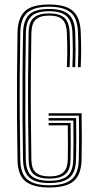

<svg xmlns="http://www.w3.org/2000/svg" viewBox="-20 -826 428 852"><path d="M199 6Q127.8 6 93.2 -21.2Q58.8 -48.5 57.8 -116.2Q56 -216.8 55.4 -308.8Q54.8 -400.8 55.5 -492.1Q56.2 -583.5 57.8 -682.2Q59 -745.5 89.9 -775.8Q120.8 -806 198.2 -806Q270.8 -806 303.2 -777.6Q335.8 -749.2 338.2 -684Q340 -640 340 -606.1Q340 -572.2 338.2 -528.2H326Q327.2 -565.2 327.5 -601Q327.8 -636.8 326 -683.5Q323.8 -746 292.8 -771.1Q261.8 -796.2 198.2 -796.2Q131.2 -796.2 101.1 -769.8Q71 -743.2 70 -681.5Q68.2 -585 67.6 -490.2Q67 -395.5 67.8 -302.2Q68.5 -209 70 -116.5Q71 -54 102.4 -28.9Q133.8 -3.8 199 -3.8Q267.5 -3.8 297.8 -30Q328 -56.2 329.5 -116.5Q330.2 -146.2 330.6 -175.2Q331 -204.2 330.9 -237.5Q330.8 -270.8 330 -312.8H195.8V-323.5H342Q343.2 -256.2 343.1 -210.8Q343 -165.2 342 -116.2Q340.2 -50.8 307.1 -22.4Q274 6 199 6ZM199 -13.8Q138.5 -13.8 111 -37.5Q83.5 -61.2 82.2 -117.2Q80.5 -210.5 80 -301.6Q79.5 -392.8 80 -486.6Q80.5 -580.5 82.5 -681.8Q83.5 -735.2 109.1 -760.8Q134.8 -786.2 198.2 -786.2Q257.8 -786.2 284.6 -762.4Q311.5 -738.5 313.8 -683.2Q315.2 -639.8 315.2 -605.4Q315.2 -571 313.8 -528.2H301.2Q303 -571 303 -605.1Q303 -639.2 301.2 -682Q299.2 -733.2 275 -754.8Q250.8 -776.2 198.2 -776.2Q142.5 -776.2 119.1 -753.5Q95.8 -730.8 94.8 -681.5Q93 -581.5 92.4 -488.8Q91.8 -396 92.4 -304.5Q93 -213 94.5 -116.8Q95.8 -64.5 121.4 -44.1Q147 -23.8 199 -23.8Q253.2 -23.8 278.5 -44.9Q303.8 -66 305 -117Q305.8 -153.5 306 -191.4Q306.2 -229.2 305.5 -291.2H195.8V-302H317.8Q318.5 -251.8 318.5 -205.4Q318.5 -159 317.2 -116.8Q316 -61.5 288.4 -37.6Q260.8 -13.8 199 -13.8ZM199 -33.5Q153.2 -33.5 130.5 -51.9Q107.8 -70.2 107 -117Q105.5 -206.5 104.8 -297.8Q104 -389 104.6 -484.4Q105.2 -579.8 107 -681.2Q107.8 -728.8 130.1 -747.6Q152.5 -766.5 198.2 -766.5Q245 -766.5 266.1 -746.8Q287.2 -727 289 -681.5Q290.8 -639.5 290.8 -605Q290.8 -570.5 289 -528.2H276.8Q278.2 -562.2 278.5 -585.8Q278.8 -609.2 278.2 -631Q277.8 -652.8 276.8 -681.2Q275.2 -719.8 258.2 -738.2Q241.2 -756.8 198.2 -756.8Q157.2 -756.8 138.6 -739Q120 -721.2 119.2 -679Q117.5 -586.8 116.9 -491.5Q116.2 -396.2 117 -302Q117.8 -207.8 119.2 -118Q120 -76.2 139.6 -59.8Q159.2 -43.2 199 -43.2Q241.8 -43.2 260.8 -60.8Q279.8 -78.2 280.8 -118.5Q281.5 -151.2 281.5 -187.9Q281.5 -224.5 280.8 -269.8H195.8V-280.5H293.2Q293.8 -230.8 293.8 -189.5Q293.8 -148.2 293 -117.5Q292 -70.8 269 -52.1Q246 -33.5 199 -33.5Z"/></svg>

Font: Big Shoulders Inline Text Thin Light
Style: Regular
Weight: 300
Version: Version 2.002